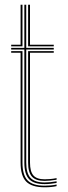

<svg xmlns="http://www.w3.org/2000/svg" viewBox="-20 -790 288 816"><path d="M169.5 -7.5Q123.5 -7.5 103.5 -28.8Q83.5 -50 83.5 -99V-579.5H27.5V-586.5H83.5V-770H91.5V-586.5H208.5V-579.5H91.5V-99Q91.5 -53.8 109.6 -34.1Q127.8 -14.5 169.5 -14.5Q181.5 -14.5 194.2 -15.8Q207 -17 220.5 -19.5V-12.5Q208.8 -10.2 195.5 -8.9Q182.2 -7.5 169.5 -7.5ZM169.5 6Q115 6 91.2 -18.4Q67.5 -42.8 67.5 -99V-566H27.5V-572.8H75.5V-99Q75.5 -46.2 97.2 -23.5Q119 -0.8 169.5 -0.8Q182 -0.8 195.6 -2Q209.2 -3.2 220.5 -5.8V1Q200 6 169.5 6ZM169.5 -21.2Q132 -21.2 115.8 -39.4Q99.5 -57.5 99.5 -99V-572.8H208.5V-566H107.5V-99Q107.5 -61 121.9 -44.5Q136.2 -28 169.5 -28Q177.5 -28 191 -28.9Q204.5 -29.8 220.5 -33V-26.2Q206 -23.8 192.9 -22.5Q179.8 -21.2 169.5 -21.2ZM27.5 -593.2V-600H67.5V-770H75.5V-593.2ZM99.5 -593.2V-770H107.5V-600H208.5V-593.2Z"/></svg>

Font: Big Shoulders Inline Text Thin
Style: Regular
Weight: 100
Designer: Patric King
Foundry: XO Type Co
Version: Version 2.002